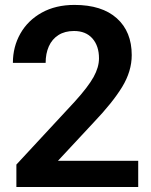

<svg xmlns="http://www.w3.org/2000/svg" viewBox="-20 -750 607 770"><path d="M45.7 -90 280 -342.7Q333.7 -402 355.3 -441.2Q377 -480.3 377 -516Q377 -565.7 350.7 -595.7Q324.3 -625.7 276.7 -625.7Q240 -625.7 214.3 -609.3Q188.7 -593 175.8 -564Q163 -535 163 -498H31.7Q31.7 -562.3 61.7 -615.3Q91.7 -668.3 147.5 -699.3Q203.3 -730.3 278.7 -730.3Q388.7 -730.3 448.5 -676.7Q508.3 -623 508.3 -529Q508.3 -464.3 470 -401.5Q431.7 -338.7 355.7 -259L212.3 -105H534.3V0H45.7Z"/></svg>

Font: FreesentationVF
Style: Regular
Weight: 400
Designer: glyphs from Roboto by Christian Robertson / Hangul glyphs from Noto Sans CJK(Source Han Sans) by Jang Soo-young and Kang
Foundry: PT&
Version: Version 2.001;Glyphs 3.3.1 (3343)